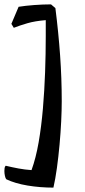

<svg xmlns="http://www.w3.org/2000/svg" viewBox="-20 -770 387 877"><path d="M224 87Q163 87 106 77.5Q49 68 9 49Q5 45 2.5 33.5Q0 22 0 11Q0 4 1 -2.5Q2 -9 6 -13Q35 -6 64.5 -0.5Q94 5 124 7Q144 -48 156.5 -120Q169 -192 176 -274Q183 -356 186 -440.5Q189 -525 189 -605V-678Q140 -674 105.5 -664Q71 -654 43 -643L32 -661L65 -739Q96 -744 136.5 -747Q177 -750 213 -750L233 -733Q247 -623 254.5 -517.5Q262 -412 262 -308Q262 -267 259.5 -215.5Q257 -164 252 -109Q247 -54 240 -3Q233 48 224 87Z"/></svg>

Font: Julee
Style: Regular
Weight: 400
Designer: Julian Tunni
Foundry: Julian Tunni
Version: Version 1.002; ttfautohint (v1.8.4.7-5d5b);gftools[0.9.23]